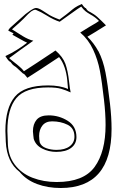

<svg xmlns="http://www.w3.org/2000/svg" viewBox="-20 -888 579 962"><path d="M218 -819Q236 -806 278 -790Q300 -806 311.5 -815Q323 -824 329 -829Q344 -842 355.5 -850Q367 -858 390 -868Q399 -854 408 -847L410 -848Q414 -840 419 -835.5Q424 -831 433 -827Q435 -826 449.5 -817Q464 -808 489 -783L511 -761Q497 -752 453 -725Q445 -721 418 -704Q450 -673 473 -631V-632Q497 -585 508.5 -525Q520 -465 531 -369Q539 -300 539 -242Q539 54 284 54Q219 54 165.5 34Q112 14 78 -27Q14 -76 9 -178L8 -206L7 -232Q7 -347 54.5 -403.5Q102 -460 221 -460Q281 -460 321 -442Q320 -452 317 -485.5Q314 -519 304 -549Q294 -579 276 -602Q165 -528 117 -498Q109 -509 99 -519L97 -518Q96 -519 60 -552Q56 -555 49.5 -559Q43 -563 33 -577Q27 -580 22 -585.5Q17 -591 7 -607L17 -612Q35 -620 63.5 -637.5Q92 -655 116 -674Q106 -678 76 -695Q48 -711 42 -714Q42 -715 48 -721L22 -734Q22 -740 30 -748Q55 -771 68 -782Q81 -793 86 -798Q108 -819 129.5 -833.5Q151 -848 160 -848Q173 -848 193 -835Q213 -822 218 -819ZM36 -604 26 -597Q27 -595 46 -580Q88 -548 100 -531Q152 -564 258 -635Q295 -603 307.5 -568.5Q320 -534 326 -480Q330 -442 334 -425Q310 -436 286.5 -443Q263 -450 221 -450Q107 -450 62 -396.5Q17 -343 17 -232L18 -206L19 -178Q19 -110 53 -64.5Q87 -19 142.5 2.5Q198 24 264 24Q399 24 454 -51.5Q509 -127 509 -262Q509 -319 501 -388Q491 -478 480.5 -533.5Q470 -589 446.5 -639.5Q423 -690 382 -725L429 -754L451 -767Q456 -770 462 -773.5Q468 -777 476 -783Q458 -802 432 -816Q418 -824 408 -832Q398 -840 387 -855Q379 -851 325 -812L279 -779Q248 -789 213 -811Q186 -828 159 -839H156Q148 -839 136.5 -831Q125 -823 98 -794Q91 -786 40 -741L94 -707Q122 -690 147 -684Q73 -632 36 -604ZM145 -230Q145 -266 163.5 -288Q182 -310 224 -310Q276 -310 319.5 -282.5Q363 -255 363 -201Q363 -167 336.5 -147Q310 -127 262 -127Q224 -127 191.5 -143.5Q159 -160 149 -192L147 -208Q145 -222 145 -230ZM263 -137Q305 -137 329 -155Q353 -173 353 -203Q353 -246 318.5 -263Q284 -280 241 -280Q209 -280 192.5 -259Q176 -238 176 -207Q176 -196 177 -189L179 -175Q186 -155 210.5 -146Q235 -137 263 -137Z"/></svg>

Font: Londrina Shadow
Style: Regular
Weight: 400
Designer: Marcelo Magalhaes
Foundry: Marcelo Magalhães
Version: Version 1.002